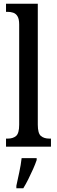

<svg xmlns="http://www.w3.org/2000/svg" viewBox="-20 -780 303 1021"><path d="M12 0V-43H22Q49 -43 65.5 -57Q82 -71 82 -117V-650Q82 -679 73 -693.5Q64 -708 50 -712.5Q36 -717 22 -717H12V-760H181V-117Q181 -71 197.5 -57Q214 -43 242 -43H251V0ZM67 208Q74 175 82.5 136Q91 97 95 61H175V71Q168 92 156 119Q144 146 130.5 173Q117 200 104 221H67Z"/></svg>

Font: Noto Serif Thai ExtraCondensed Medium
Style: Regular
Weight: 500
Width: 2
Designer: Monotype Design Team
Foundry: Monotype Imaging Inc.
Version: Version 2.002; ttfautohint (v1.8.4.7-5d5b)